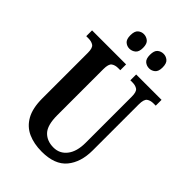

<svg xmlns="http://www.w3.org/2000/svg" viewBox="-266 -1026 1145 1145"><g transform="rotate(45 306.0 -453.5)"><path d="M312 10Q246 10 196 -12.5Q146 -35 118 -85Q90 -135 90 -217V-602Q90 -643 73.5 -654Q57 -665 32 -665H13V-714H300V-665H282Q257 -665 240.5 -653.5Q224 -642 224 -598V-210Q224 -125 256.5 -91Q289 -57 344 -57Q396 -57 428 -98Q460 -139 460 -213V-602Q460 -643 444 -654Q428 -665 403 -665H385V-714H599V-665H580Q555 -665 538.5 -653.5Q522 -642 522 -598V-211Q522 -111 472 -50.5Q422 10 312 10ZM414 -794Q392 -794 376 -807.5Q360 -821 360 -855Q360 -890 376 -903.5Q392 -917 414 -917Q434 -917 450.5 -903.5Q467 -890 467 -855Q467 -821 450.5 -807.5Q434 -794 414 -794ZM247 -794Q227 -794 211 -807.5Q195 -821 195 -855Q195 -890 211 -903.5Q227 -917 247 -917Q268 -917 285 -903.5Q302 -890 302 -855Q302 -821 285 -807.5Q268 -794 247 -794Z"/></g></svg>

Font: Noto Serif Thai ExtraCondensed
Style: Bold
Weight: 700
Width: 2
Designer: Monotype Design Team
Foundry: Monotype Imaging Inc.
Version: Version 2.002; ttfautohint (v1.8.4.7-5d5b)